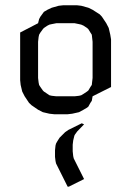

<svg xmlns="http://www.w3.org/2000/svg" viewBox="-20 -432 510 726"><path d="M56.2 -128.9V-309.1L124 -344.2L127.9 -359.9L132.8 -369.1L142.1 -381.8L146 -387.2L159.2 -395L175.8 -402.8L202.1 -410.2L219.2 -412.1H271L287.1 -410.2L314 -402.8L330.1 -395L356.9 -377.9L365.2 -369.1L381.8 -344.2L391.1 -326.2L397 -300.8L399.9 -283.2V-103L330.1 -67.9L327.1 -50.8L321.8 -43L314 -28.8L309.1 -24.9L295.9 -17.1L278.8 -7.8L252.9 -2L235.8 0H185.1L167 -2L142.1 -7.8L124 -17.1L99.1 -34.2L89.8 -43L73.2 -67.9L64 -85.9L58.1 -110.8ZM124 -137.2 126 -120.1 127.9 -110.8 132.8 -103 142.1 -89.8 146 -85.9 159.2 -77.1 167 -71.8 175.8 -69.8 192.9 -67.9H262.2L278.8 -69.8L287.1 -71.8L295.9 -77.1L309.1 -85.9L314 -89.8L321.8 -103L327.1 -110.8L328.1 -120.1L330.1 -137.2V-273.9L328.1 -292L327.1 -300.8L321.8 -309.1L314 -321.8L309.1 -326.2L295.9 -335L287.1 -338.9L278.8 -340.8L262.2 -344.2H192.9L175.8 -340.8L167 -338.9L159.2 -335L146 -326.2L142.1 -321.8L132.8 -309.1L127.9 -300.8L126 -292L124 -273.9ZM188 136.2 189.9 118.2 191.9 110.8 196.8 102.1 205.1 88.9 226.1 67.9 238.8 59.1 289.1 34.2 297.9 38.1 272 64.9 263.2 77.1 261.2 81.1 256.8 99.1 254.9 115.2V140.1L256.8 158.2L258.8 167L297.9 245.1L240.2 273.9H235.8L191.9 186L189.9 176.8L188 161.1Z"/></svg>

Font: Petahja
Style: Regular
Weight: 400
Designer: T. Christopher White
Version: Version 1.1